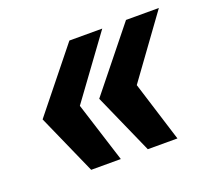

<svg xmlns="http://www.w3.org/2000/svg" viewBox="-81 -611 676 615"><g transform="rotate(-20 257.0 -303.5)"><path d="M326 -97 235 -302 402 -510H514L363 -302L427 -97ZM133 -97 42 -302 209 -510H321L169 -302L234 -97Z"/></g></svg>

Font: Saira Thin
Style: Bold Italic
Weight: 700
Italic angle: -12°
Version: Version 1.101